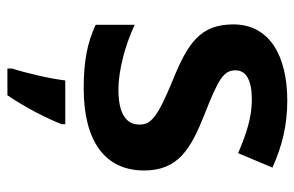

<svg xmlns="http://www.w3.org/2000/svg" viewBox="-162 -432 814 531"><g transform="rotate(90 245.5 -166.0)"><path d="M451 -157C451 -251 392 -286 296 -324C197 -363 174 -377 174 -410C174 -439 201 -455 255 -455C305 -455 352 -439 403 -417L443 -512C383 -539 325 -553 258 -553C131 -553 47 -502 47 -404C47 -313 98 -278 202 -236C307 -193 324 -175 324 -144C324 -109 296 -86 228 -86C172 -86 101 -106 48 -131V-23C98 0 148 10 224 10C370 10 451 -49 451 -157ZM323 71V61H202C197 104 181 171 169 208V221H243C277 171 307 112 323 71Z"/></g></svg>

Font: Noto Sans Thaana SemiBold
Style: Regular
Weight: 600
Designer: David Williams
Foundry: Google Inc.
Version: Version 3.001